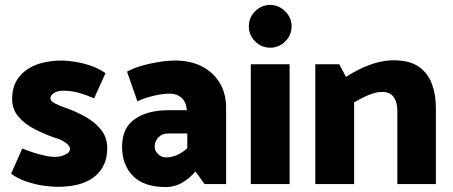

<svg xmlns="http://www.w3.org/2000/svg" viewBox="-20 -745 1833 777"><path d="M25 -42Q50 -23 86.5 -10.5Q123 2 157.5 6.5Q192 11 212 11Q312 11 363 -30.5Q414 -72 414 -145Q414 -189 389 -220Q364 -251 325.5 -272.5Q287 -294 247 -308Q223 -316 203.5 -326Q184 -336 184 -347Q184 -360 199 -369Q214 -378 238 -378Q267 -378 298 -369.5Q329 -361 361 -347L407 -449Q380 -468 347.5 -479Q315 -490 283.5 -495Q252 -500 232 -500Q137 -500 83 -459Q29 -418 29 -345Q29 -303 54.5 -273Q80 -243 119 -223Q158 -203 197 -189Q217 -184 232 -176Q247 -168 255 -159.5Q263 -151 263 -142Q263 -132 253.5 -125Q244 -118 230.5 -114Q217 -110 202 -110Q185 -110 162 -115Q139 -120 115.5 -127.5Q92 -135 70 -144Z M606 -152Q606 -173 621 -189Q636 -205 662 -205H738V-145Q718 -127 696 -117.5Q674 -108 653 -108Q640 -108 629.5 -114Q619 -120 612.5 -130Q606 -140 606 -152ZM536 -335Q563 -348 600 -357Q637 -366 667 -366Q696 -366 714.5 -349.5Q733 -333 736 -302L737 -299H661Q578 -299 526 -263.5Q474 -228 474 -151Q474 -78 518 -33Q562 12 652 12Q686 12 716 -5Q746 -22 771 -51L808 0H895V-309Q895 -366 869.5 -409Q844 -452 797.5 -476Q751 -500 689 -500Q659 -500 621.5 -494Q584 -488 550.5 -478Q517 -468 494 -455Z M1152 0V-485H995V0ZM1073 -552Q1109 -552 1134.5 -577.5Q1160 -603 1160 -638Q1160 -674 1134 -699.5Q1108 -725 1073 -725Q1038 -725 1012.5 -699.5Q987 -674 987 -638Q987 -603 1012.5 -577.5Q1038 -552 1073 -552Z M1413 0V-331Q1429 -340 1448.5 -350Q1468 -360 1488.5 -366.5Q1509 -373 1527 -373Q1558 -373 1573 -352.5Q1588 -332 1588 -297V0H1744V-308Q1744 -363 1727.5 -406.5Q1711 -450 1674 -475.5Q1637 -501 1573 -501Q1540 -501 1506.5 -492Q1473 -483 1440.5 -467.5Q1408 -452 1380 -434L1353 -485H1256V0Z"/></svg>

Font: Catamaran ExtraBold
Style: Regular
Weight: 800
Designer: Pria Ravichandran
Version: Version 2.000